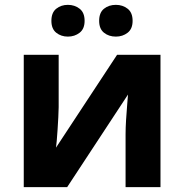

<svg xmlns="http://www.w3.org/2000/svg" viewBox="-20 -772 760 792"><path d="M222 -546V-330Q222 -313 220.5 -288Q219 -263 217.5 -237Q216 -211 214 -190.5Q212 -170 211 -163L463 -546H642V0H498V-218Q498 -244 500 -277Q502 -310 504.5 -338.5Q507 -367 508 -382L257 0H78V-546ZM192 -686Q192 -720 212 -736Q232 -752 260 -752Q288 -752 308.5 -736Q329 -720 329 -686Q329 -653 308.5 -637Q288 -621 260 -621Q232 -621 212 -637Q192 -653 192 -686ZM389 -686Q389 -720 409 -736Q429 -752 458 -752Q486 -752 506.5 -736Q527 -720 527 -686Q527 -653 506.5 -637Q486 -621 458 -621Q429 -621 409 -637Q389 -653 389 -686Z"/></svg>

Font: Noto Sans
Style: Bold
Weight: 700
Designer: Monotype Design Team
Foundry: Monotype Imaging Inc.
Version: Version 2.000;GOOG;noto-source:20170915:90ef993387c0; ttfaut